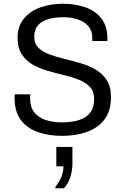

<svg xmlns="http://www.w3.org/2000/svg" viewBox="-20 -716 673 1026"><path d="M312 10Q242 10 184.5 -9.5Q127 -29 92.5 -73.5Q58 -118 58 -192Q58 -197 58 -202Q58 -207 59 -212H142Q141 -206 141 -200Q141 -194 141 -188Q141 -144 163 -116Q185 -88 223.5 -75Q262 -62 311 -62Q362 -62 401 -74Q440 -86 461.5 -113.5Q483 -141 483 -187Q483 -227 461 -251Q439 -275 402.5 -289.5Q366 -304 322 -314.5Q278 -325 235 -337.5Q192 -350 155.5 -370.5Q119 -391 96.5 -425.5Q74 -460 74 -514Q74 -576 107.5 -616.5Q141 -657 196 -676.5Q251 -696 316 -696Q382 -696 436 -677Q490 -658 522 -617Q554 -576 554 -510V-497H473V-515Q473 -551 452.5 -575.5Q432 -600 397 -612Q362 -624 317 -624Q274 -624 238.5 -614Q203 -604 183 -581Q163 -558 163 -520Q163 -483 185 -461Q207 -439 243.5 -425.5Q280 -412 324 -401.5Q368 -391 411.5 -378Q455 -365 491.5 -344Q528 -323 550.5 -287.5Q573 -252 573 -197Q573 -122 537.5 -76.5Q502 -31 443 -10.5Q384 10 312 10ZM276 290V282Q296 258 307.5 230Q319 202 319 173H281V69H367V159Q367 193 356.5 228Q346 263 322 290Z"/></svg>

Font: Chivo Medium Light
Style: Regular
Weight: 300
Version: Version 2.002